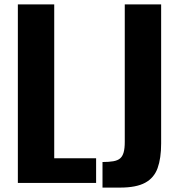

<svg xmlns="http://www.w3.org/2000/svg" viewBox="-20 -830 812 871"><path d="M61 0V-810H226V-112H416V0ZM445 21V-95Q474 -95 494 -98.5Q514 -102 525 -111.5Q536 -121 541 -139Q546 -157 546 -186V-810H711V-179Q711 -112 695 -67.5Q679 -23 638.5 -1Q598 21 525 21Z"/></svg>

Font: Oswald SemiBold
Style: Regular
Weight: 600
Designer: Vernon Adams
Foundry: Vernon Adams
Version: Version 4.100; ttfautohint (v1.8.1.43-b0c9)